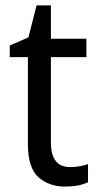

<svg xmlns="http://www.w3.org/2000/svg" viewBox="-20 -679 364 709"><path d="M239 -62Q256 -62 274 -65Q292 -68 305 -73V-6Q271 10 220 10Q161 10 122 -24.5Q83 -59 83 -148V-468H16V-511L85 -541L115 -659H168V-536H299V-468H168V-153Q168 -62 239 -62Z"/></svg>

Font: Noto Sans Gurmukhi UI SemiCondensed
Style: Regular
Weight: 400
Width: 4
Designer: Jelle Bosma - Monotype Design Team
Foundry: Monotype Imaging Inc.
Version: Version 2.004; ttfautohint (v1.8.4.7-5d5b)